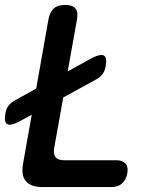

<svg xmlns="http://www.w3.org/2000/svg" viewBox="-29 -760 649 780"><path d="M145 0Q96 0 76 -24Q56 -48 65 -97L100 -294L47 -265Q13 -248 0 -256Q-13 -264 -7 -300Q-4 -318 6 -331Q16 -344 33 -353L118 -400L168 -682Q174 -712 190 -726Q206 -740 235.5 -740Q265 -740 277 -726Q289 -712 284 -682L246 -470L346 -525Q380 -542 393.5 -534Q407 -526 400 -490Q397 -472 387.5 -459Q378 -446 361 -437L228 -364L191 -158Q187 -133 197 -121Q207 -109 231 -109H444Q469 -109 481 -95Q493 -81 488 -55Q483 -29 466.5 -14.5Q450 0 424 0Z"/></svg>

Font: Maple Mono SemiBold
Style: Italic
Weight: 600
Italic angle: -10°
Monospace: yes
Designer: subframe7536
Version: Version 7.000